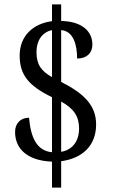

<svg xmlns="http://www.w3.org/2000/svg" viewBox="-20 -780 517 879"><path d="M218 -40V79H260V-42C358 -55 420 -114 420 -210C420 -297 366 -351 260 -405V-642C317 -638 333 -573 333 -512C377 -512 403 -537 403 -576C403 -634 359 -682 260 -684V-760H218V-683C132 -672 70 -616 70 -526C70 -439 109 -388 218 -335V-83C148 -90 121 -150 113 -241C73 -241 49 -214 49 -176C49 -95 110 -44 218 -40ZM218 -642V-427C170 -454 147 -483 147 -542C147 -594 173 -633 218 -642ZM260 -85V-315C318 -283 342 -247 342 -192C342 -135 313 -94 260 -85Z"/></svg>

Font: Noto Serif Ethiopic Cn
Style: Regular
Weight: 400
Width: 3
Designer: Monotype Design Team
Foundry: Monotype Imaging Inc.
Version: Version 2.102